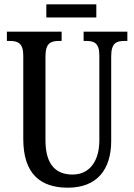

<svg xmlns="http://www.w3.org/2000/svg" viewBox="-20 -861 624 891"><path d="M195 -780H427V-841H195ZM295 10C430 10 496 -74 496 -207V-600C496 -662 521 -671 558 -671H571V-714H368V-671H380C416 -671 441 -662 441 -604V-209C441 -117 398 -51 317 -51C242 -51 191 -94 191 -210V-600C191 -662 217 -671 254 -671H266V-714H12V-671H25C61 -671 88 -662 88 -604V-216C88 -53 169 10 295 10Z"/></svg>

Font: Noto Serif Bengali ExtraCondensed Medium
Style: Regular
Weight: 500
Width: 2
Designer: Juan Bruce, Universal Thirst, Indian Type Foundry and the Monotype Design Team.
Foundry: Monotype Imaging Inc.
Version: Version 2.003